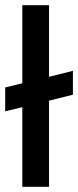

<svg xmlns="http://www.w3.org/2000/svg" viewBox="-20 -720 302 740"><path d="M0 -383 66 -399V-700H169V-424L261 -447V-355L169 -332V0H66V-307L0 -291Z"/></svg>

Font: Haskoy SemiBold
Style: Regular
Weight: 600
Designer: Ertekin Erdin
Foundry: Ertekin Erdin
Version: Version 1.500; ttfautohint (v1.8.3)